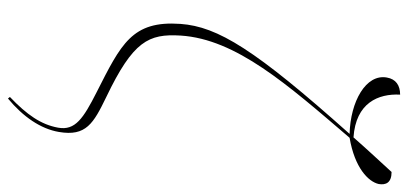

<svg xmlns="http://www.w3.org/2000/svg" viewBox="-298 -544 1049 494"><g transform="rotate(90 227.0 -296.5)"><path d="M233 208C280 169 311 124 319 77C331 7 297 -12 229 -45C85 -114 66 -154 71 -236C80 -379 197 -511 334 -671C411 -684 447 -719 453 -746C456 -764 450 -779 422 -779C390 -744 360 -712 333 -681C244 -687 220 -745 223 -801C199 -801 183 -790 179 -767C169 -713 241 -673 324 -671C107 -428 48 -332 41 -236C32 -111 93 -83 217 -20C284 14 316 35 308 79C300 123 275 159 229 203Z"/></g></svg>

Font: Noto Serif Display Thin
Style: Italic
Weight: 100
Italic angle: -12°
Designer: Monotype Design Team
Foundry: Monotype Imaging Inc.
Version: Version 2.009